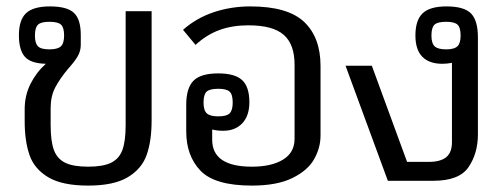

<svg xmlns="http://www.w3.org/2000/svg" viewBox="-20 -564 1570 599"><path d="M57 -186V-223Q57 -266 75 -302Q93 -338 123 -365Q76 -366 57.5 -387Q39 -408 39 -454Q39 -502 61.5 -523Q84 -544 136 -544Q189 -544 210.5 -524Q232 -504 232 -455V-424Q232 -405 222.5 -388.5Q213 -372 193 -350Q167 -319 152.5 -291.5Q138 -264 138 -227V-174Q138 -124 148 -96.5Q158 -69 183 -56.5Q208 -44 255 -44Q302 -44 327 -56.5Q352 -69 362 -96.5Q372 -124 372 -174V-529H453V-188Q453 -124 437.5 -80.5Q422 -37 378.5 -11Q335 15 255 15Q174 15 130.5 -11Q87 -37 72 -80.5Q57 -124 57 -186ZM180 -453Q180 -478 170.5 -487Q161 -496 134 -496Q108 -496 98.5 -487Q89 -478 89 -453Q89 -429 98.5 -419.5Q108 -410 134 -410Q160 -410 170 -419.5Q180 -429 180 -453Z M561 -154V-237Q561 -289 583.5 -312Q606 -335 661 -335Q713 -335 735.5 -314Q758 -293 758 -245Q758 -203 736 -179.5Q714 -156 676 -156Q657 -156 642 -160V-128Q642 -44 766 -44Q827 -44 863 -66Q899 -88 899 -131V-362Q899 -426 865 -455.5Q831 -485 755 -485Q705 -485 665 -470.5Q625 -456 590 -424L551 -471Q593 -508 647 -526Q701 -544 761 -544Q878 -544 929 -495.5Q980 -447 980 -358V-141Q980 -103 960 -67.5Q940 -32 892 -8.5Q844 15 766 15Q650 15 605.5 -31.5Q561 -78 561 -154ZM706 -244Q706 -269 696.5 -278Q687 -287 661 -287Q634 -287 624.5 -278Q615 -269 615 -244Q615 -220 625 -210.5Q635 -201 661 -201Q687 -201 696.5 -210.5Q706 -220 706 -244Z M1058 -359H1140L1250 -59H1318Q1354 -59 1372 -73.5Q1390 -88 1390 -121V-368Q1375 -365 1360 -365Q1319 -365 1297.5 -387Q1276 -409 1276 -453Q1276 -501 1298.5 -522.5Q1321 -544 1373 -544Q1428 -544 1449.5 -522Q1471 -500 1471 -447V-145Q1471 -86 1442 -43Q1413 0 1332 0H1190ZM1417 -453Q1417 -478 1407.5 -487Q1398 -496 1372 -496Q1345 -496 1335.5 -487Q1326 -478 1326 -453Q1326 -429 1336 -419.5Q1346 -410 1372 -410Q1397 -410 1407 -419.5Q1417 -429 1417 -453Z"/></svg>

Font: Pridi Light
Style: Regular
Weight: 300
Designer: Katatrad Team
Foundry: CadsonDemak
Version: Version 1.003